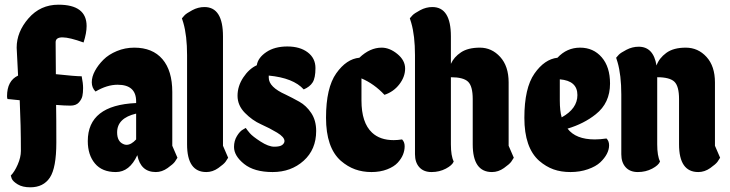

<svg xmlns="http://www.w3.org/2000/svg" viewBox="-20 -733 3109 818"><path d="M328 -408Q334 -378 334 -358Q334 -338 331 -324Q328 -310 316 -296.5Q304 -283 280 -283Q256 -283 219 -286Q220 -234 220 -126Q220 -18 192.5 23.5Q165 65 109 65Q76 65 55.5 52.5Q35 40 30 28L26 15Q42 -1 55.5 -32Q69 -63 69 -90Q69 -199 64 -306Q55 -307 43.5 -308Q32 -309 24.5 -310Q17 -311 12 -311Q10 -316 10 -323Q10 -389 57 -411Q51 -527 51 -530Q51 -597 101.5 -655Q152 -713 229 -713Q349 -713 349 -622Q349 -592 336 -552Q217 -595 217 -553L218 -417Q301 -408 328 -408Z M560 -301Q560 -372 481 -372Q436 -372 387 -343Q371 -359 371 -382.5Q371 -406 384.5 -431Q398 -456 420.5 -478.5Q443 -501 478 -515.5Q513 -530 552 -530Q630 -530 672 -481Q714 -432 714 -341V-112L736 -61Q732 -54 725 -44Q718 -34 694 -17Q670 0 644 0Q579 0 565 -72Q532 0 473.5 0Q415 0 384.5 -36.5Q354 -73 354 -132Q354 -285 560 -294ZM479 -169Q479 -130 506 -119Q512 -116 519 -116Q539 -116 560 -139V-249Q479 -230 479 -169Z M777 -118V-498Q777 -581 761 -636L755 -655Q759 -660 766.5 -668Q774 -676 799 -689.5Q824 -703 851 -703Q930 -703 930 -578V-112L952 -61Q948 -54 941 -44Q934 -34 910 -17Q886 0 859 0Q777 0 777 -118Z M1125 -402Q1125 -362 1197 -330Q1226 -316 1255.5 -299.5Q1285 -283 1306 -251.5Q1327 -220 1327 -175Q1327 -96 1273.5 -48Q1220 0 1141.5 0Q1063 0 1020 -34.5Q977 -69 977 -107Q977 -133 989.5 -153.5Q1002 -174 1015 -181L1027 -188Q1033 -179 1044.5 -165.5Q1056 -152 1090 -130Q1124 -108 1148.5 -108Q1173 -108 1182.5 -115.5Q1192 -123 1192 -132Q1192 -149 1160.5 -168Q1129 -187 1092 -203.5Q1055 -220 1023.5 -252Q992 -284 992 -325Q992 -366 1016.5 -403Q1041 -440 1074 -455Q1079 -487 1114.5 -511Q1150 -535 1204 -535Q1258 -535 1291 -510Q1324 -485 1324 -443Q1324 -401 1312 -382Q1300 -363 1274 -352Q1230 -401 1125 -411Z M1693 -139Q1704 -128 1704 -110Q1704 -92 1697 -74.5Q1690 -57 1674.5 -40Q1659 -23 1629.5 -11.5Q1600 0 1562.5 0Q1525 0 1493 -11.5Q1461 -23 1432 -48Q1369 -104 1369 -231.5Q1369 -359 1412.5 -420.5Q1456 -482 1511 -487Q1556 -530 1606 -530Q1640 -530 1673 -503Q1706 -476 1706 -441Q1706 -406 1681.5 -374Q1657 -342 1618 -329Q1574 -376 1520 -399V-305Q1520 -210 1565 -168Q1599 -136 1657 -136Q1674 -136 1693 -139Z M1901 -118Q1901 -69 1913 -45Q1907 -29 1879.5 -14.5Q1852 0 1818.5 0Q1785 0 1766.5 -20.5Q1748 -41 1748 -76V-498Q1748 -581 1732 -636L1726 -655Q1730 -660 1737.5 -668Q1745 -676 1770 -689.5Q1795 -703 1822 -703Q1901 -703 1901 -578V-461Q1914 -490 1944 -510Q1974 -530 2024.5 -530Q2075 -530 2111 -490.5Q2147 -451 2147 -382V-112L2169 -61Q2165 -54 2158 -44Q2151 -34 2127 -17Q2103 0 2076 0Q1994 0 1994 -118V-311Q1994 -366 1974 -385Q1954 -404 1901 -404Z M2564 -143Q2575 -132 2575 -114Q2575 -96 2565.5 -77.5Q2556 -59 2537.5 -41.5Q2519 -24 2485 -12Q2451 0 2410.5 0Q2370 0 2338 -11.5Q2306 -23 2277 -48Q2214 -104 2214 -231Q2214 -358 2257 -419.5Q2300 -481 2355 -487Q2395 -530 2451.5 -530Q2508 -530 2543.5 -489Q2579 -448 2579 -377Q2579 -294 2518 -246Q2468 -206 2398 -185Q2433 -139 2514 -139Q2537 -139 2564 -143ZM2440 -328Q2440 -389 2365 -395V-305Q2365 -260 2373 -233Q2440 -270 2440 -328Z M2780 -118Q2780 -69 2792 -45Q2786 -29 2758.5 -14.5Q2731 0 2697.5 0Q2664 0 2645.5 -20.5Q2627 -41 2627 -76V-330Q2627 -413 2611 -468L2605 -487Q2609 -492 2616.5 -500Q2624 -508 2649 -521Q2674 -534 2701 -534Q2764 -534 2777 -454Q2788 -485 2818.5 -507.5Q2849 -530 2901.5 -530Q2954 -530 2990 -490.5Q3026 -451 3026 -382V-112L3048 -61Q3044 -54 3037 -44Q3030 -34 3006 -17Q2982 0 2955 0Q2873 0 2873 -118V-311Q2873 -366 2853 -385Q2833 -404 2780 -404Z"/></svg>

Font: Chela One
Style: Regular
Weight: 400
Designer: Miguel Hernandez
Foundry: LatinoType
Version: Version 1.001